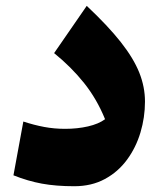

<svg xmlns="http://www.w3.org/2000/svg" viewBox="-20 -625 550 655"><path d="M474.6 -278.3Q474.6 -224.6 459.2 -173.1Q443.8 -121.6 413.3 -80.1Q382.8 -38.6 337.6 -14.2Q292.5 10.3 233.4 10.3Q170.9 10.3 123 1.5Q75.2 -7.3 25.9 -26.9L59.6 -210.4Q96.7 -198.2 130.9 -191.9Q165 -185.5 202.1 -185.5Q244.1 -185.5 280.3 -193.8Q316.4 -202.1 338.4 -218.3Q310.5 -287.1 266.8 -341.8Q223.1 -396.5 164.6 -443.8L275.9 -605Q348.6 -536.6 392.1 -481.4Q435.5 -426.3 455.1 -377.4Q474.6 -328.6 474.6 -278.3Z"/></svg>

Font: Pinar-FD ExtraBold
Style: Regular
Weight: 800
Designer: Amin Abedi
Version: Version 3.000